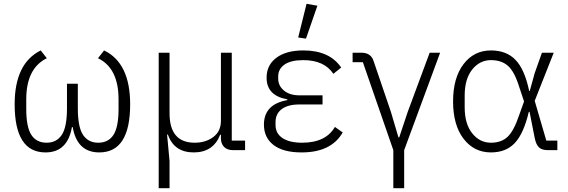

<svg xmlns="http://www.w3.org/2000/svg" viewBox="-20 -789 2987 1009"><path d="M389 -349V-220Q389 -121 416.5 -80Q444 -39 496 -39Q550 -39 576.5 -80.5Q603 -122 603 -216V-267Q603 -431 495 -483L527 -524Q664 -458 664 -241Q664 12 502 12Q385 12 362 -121H358Q335 12 219 12Q57 12 57 -241Q57 -456 194 -524L226 -483Q118 -430 118 -267V-216Q118 -122 144.5 -80.5Q171 -39 225 -39Q277 -39 304.5 -80Q332 -121 332 -220V-349Z M871 200H814V-512H871V-194Q871 -39 1003 -39Q1061 -39 1101 -69Q1141 -99 1141 -154V-512H1198V-50H1268V0H1205Q1174 0 1157.5 -17Q1141 -34 1141 -62V-81H1137Q1101 12 998 12Q895 12 862 -82H858L871 57Z M1648 -759 1588 -586 1547 -592 1591 -769ZM1740 -122 1781 -93Q1721 12 1565 12Q1468 12 1417.5 -27Q1367 -66 1367 -134Q1367 -241 1490 -263V-267Q1381 -286 1381 -381Q1381 -447 1432.5 -485.5Q1484 -524 1574 -524Q1712 -524 1773 -434L1732 -401Q1684 -473 1574 -473Q1508 -473 1475 -449.5Q1442 -426 1442 -388V-376Q1442 -338 1472.5 -313Q1503 -288 1553 -288H1675V-240H1553Q1493 -240 1460.5 -215.5Q1428 -191 1428 -147V-132Q1428 -88 1464.5 -63.5Q1501 -39 1568 -39Q1692 -39 1740 -122Z M2047 200V0L1887 -462H1833V-512H1879Q1929 -512 1943 -469L2034 -202L2074 -67H2078L2123 -202L2238 -512H2293L2104 0V200Z M2909 -50V0H2859Q2828 0 2812.5 -14.5Q2797 -29 2790 -64L2763 -201H2759Q2732 -87 2685.5 -37.5Q2639 12 2560 12Q2471 12 2416 -60Q2361 -132 2361 -256Q2361 -380 2416 -452Q2471 -524 2560 -524Q2641 -524 2689 -474.5Q2737 -425 2761 -311H2764L2790 -405L2828 -512H2890L2790 -259L2851 -50ZM2560 -39Q2615 -39 2648 -70.5Q2681 -102 2709 -186L2734 -256L2709 -331Q2684 -412 2650 -442.5Q2616 -473 2560 -473Q2501 -473 2461.5 -423.5Q2422 -374 2422 -287V-225Q2422 -138 2461.5 -88.5Q2501 -39 2560 -39Z"/></svg>

Font: IBM Plex Sans Light
Style: Regular
Weight: 300
Designer: Mike Abbink, Paul van der Laan, Pieter van Rosmalen
Foundry: Bold Monday
Version: Version 3.0